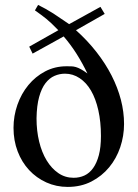

<svg xmlns="http://www.w3.org/2000/svg" viewBox="-20 -735 555 770"><path d="M477.5 -237.8Q477.5 -189.9 462.2 -144.5Q446.8 -99.1 417.7 -64Q388.7 -28.8 346.7 -7.1Q304.7 14.6 251.5 14.6Q205.6 14.6 165.8 -3.4Q126 -21.5 96.7 -53Q67.4 -84.5 50.8 -127.9Q34.2 -171.4 34.2 -222.2Q34.2 -270 49.8 -314.7Q65.4 -359.4 93.8 -393.8Q122.1 -428.2 161.1 -448.7Q200.2 -469.2 246.1 -469.2Q256.8 -469.2 265.9 -469Q274.9 -468.8 284.2 -466.1Q293.5 -463.4 304.7 -457.3Q315.9 -451.2 330.6 -440.4Q310.5 -481.9 287.4 -518.6Q264.2 -555.2 235.4 -588.9L110.8 -520L97.2 -547.9L213.9 -613.8Q197.3 -630.9 186 -641.6Q174.8 -651.9 164.8 -660.2Q154.8 -668.5 144.5 -675.8L120.1 -693.4L132.8 -715.3Q163.6 -700.2 194.3 -680.7L257.3 -638.2L382.8 -707.5L399.9 -679.2L284.7 -613.8Q330.6 -572.8 366.7 -526.6Q402.8 -480.5 427.5 -432.1Q452.1 -383.8 464.8 -335Q477.5 -286.1 477.5 -237.8ZM384.8 -189.5Q384.8 -246.6 374.3 -293Q363.8 -339.4 345 -371.6Q326.2 -403.8 299.3 -421.6Q272.5 -439.5 240.7 -439.5Q218.8 -439.5 198.5 -430.7Q178.2 -421.9 162.4 -401.4Q146.5 -380.9 137 -346.4Q127.4 -312 126.5 -260.7Q126.5 -210.4 137 -167.2Q147.5 -124 167 -91.8Q186.5 -59.6 213.9 -40.8Q241.2 -22 275.4 -22Q298.8 -22 318.8 -31.2Q338.9 -40.5 353.5 -61Q368.2 -81.5 376.5 -113Q384.8 -144.5 384.8 -189.5Z"/></svg>

Font: Simplified Naskh
Style: Regular
Weight: 400
Designer: SIL International
Foundry: Arabeyes
Version: 1.02_alpha